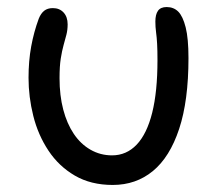

<svg xmlns="http://www.w3.org/2000/svg" viewBox="-20 -515 618 545"><path d="M300 10Q238 10 192.5 -16.5Q147 -43 117.5 -87.5Q88 -132 74.5 -186Q61 -240 61 -294Q61 -342 68.5 -383Q76 -424 90 -462Q96 -477 105.5 -484.5Q115 -492 130 -492Q149 -492 160.5 -479.5Q172 -467 172 -446Q172 -430 168.5 -416.5Q165 -403 160.5 -387Q156 -371 152.5 -349Q149 -327 149 -293Q149 -244 159.5 -204Q170 -164 189.5 -135Q209 -106 237 -90Q265 -74 298 -74Q339 -74 368 -104.5Q397 -135 412 -195Q427 -255 427 -344Q427 -372 426 -390.5Q425 -409 423 -423.5Q421 -438 421 -454Q421 -474 428.5 -484.5Q436 -495 453 -495Q473 -495 486 -482Q499 -469 507 -437.5Q515 -406 515 -350Q515 -229 488.5 -149Q462 -69 414 -29.5Q366 10 300 10Z"/></svg>

Font: Shantell Sans Light
Style: Regular
Weight: 400
Version: Version 1.011;[c5ecc13dd]